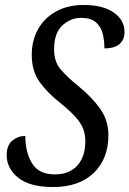

<svg xmlns="http://www.w3.org/2000/svg" viewBox="-20 -744 522 774"><path d="M194 10Q100 10 53.5 -27.5Q7 -65 7 -118Q7 -159 30 -177.5Q53 -196 82 -196Q82 -131 109 -86Q136 -41 201 -41Q260 -41 292 -77Q324 -113 324 -175Q324 -203 314.5 -226.5Q305 -250 283 -274Q261 -298 223 -329Q172 -369 140 -413Q108 -457 108 -523Q108 -581 133.5 -626.5Q159 -672 206.5 -698Q254 -724 317 -724Q395 -724 438.5 -693.5Q482 -663 482 -615Q482 -585 462.5 -567Q443 -549 401 -549Q401 -576 395 -604.5Q389 -633 368.5 -652.5Q348 -672 306 -672Q265 -672 231.5 -641.5Q198 -611 198 -545Q198 -496 224 -465Q250 -434 297 -396Q352 -351 384.5 -304.5Q417 -258 417 -199Q417 -104 358 -47Q299 10 194 10Z"/></svg>

Font: Noto Serif Condensed
Style: Italic
Weight: 400
Width: 3
Italic angle: -12°
Designer: Monotype Design Team
Foundry: Monotype Imaging Inc.
Version: Version 2.014; ttfautohint (v1.8.4.7-5d5b)